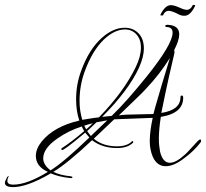

<svg xmlns="http://www.w3.org/2000/svg" viewBox="-161 -654 839 782"><path d="M-114 108Q-141 106 -141 91Q-141 84 -135 74Q-132 65 -125 62Q-131 75 -131 83Q-131 98 -107 98Q-51 98 34 46Q-15 24 -15 -19Q-15 -48 9 -78Q59 -139 162 -163Q149 -201 149 -249Q149 -310 169 -364Q201 -453 254 -500Q300 -541 347 -541Q381 -541 403 -518.5Q425 -496 425 -456Q425 -423 405 -378Q362 -285 255 -178L294 -182Q328 -215 363.5 -255.5Q399 -296 437 -343Q542 -474 542 -521Q542 -543 518 -544Q512 -544 512 -548Q512 -553 522 -553Q569 -551 569 -514Q569 -490 548 -449Q551 -445 549 -436Q540 -399 526.5 -338.5Q513 -278 496 -194Q574 -206 574 -258Q574 -265 580 -265Q583 -265 585 -260Q588 -193 494 -178Q490 -152 488 -130Q486 -108 486 -89Q486 -73 487.5 -60Q489 -47 491 -36Q502 9 531 9Q556 9 593 -25Q600 -31 612 -44.5Q624 -58 643 -78Q651 -86 654 -86Q658 -86 658 -81Q658 -78 656 -74Q642 -56 626 -40.5Q610 -25 591 -11Q548 23 514 23Q466 23 452 -46Q449 -60 449 -79Q449 -119 461 -174Q435 -173 395.5 -171.5Q356 -170 304 -168L221 -89Q258 -58 316 -58Q356 -58 376 -78Q378 -81 381 -78Q383 -75 381 -73Q359 -51 316 -51Q255 -51 214 -83Q113 12 56 46Q85 60 127 64Q134 65 134 68Q134 73 123 71Q77 66 46 52Q-55 111 -114 108ZM174 -166Q188 -168 205 -171Q222 -174 242 -176Q344 -281 392 -381Q413 -425 413 -460Q413 -494 394.5 -514Q376 -534 348 -534Q306 -534 263 -494Q215 -448 184 -363Q163 -306 163 -243Q163 -221 166 -202Q169 -183 174 -166ZM323 -184Q336 -186 354 -187Q372 -188 394 -188Q420 -189 438 -189Q456 -189 464 -190Q470 -214 479 -244Q488 -274 498 -309L531 -418Q490 -352 435 -294Q421 -278 392.5 -251Q364 -224 323 -184ZM209 -100 276 -164 232 -156 194 -120Q198 -115 201.5 -110Q205 -105 209 -100ZM190 -127Q197 -133 203.5 -139Q210 -145 217 -152Q208 -150 199 -147.5Q190 -145 182 -142ZM45 40Q72 23 111.5 -10.5Q151 -44 203 -94Q194 -104 186 -114L179 -108Q102 -43 92 -43Q89 -43 89 -46Q88 -48 90 -50Q129 -75 182 -120Q177 -128 172 -139Q117 -121 73 -90Q15 -50 15 -9Q15 17 45 40ZM586 -590Q575 -590 558 -600Q547 -605 539 -607.5Q531 -610 526 -610Q511 -610 503 -592Q503 -591 499 -591Q491 -591 492 -593Q511 -633 535 -633Q547 -633 568 -624Q589 -614 600 -614Q615 -614 624 -633Q624 -634 627 -634Q634 -634 634 -631Q613 -586 586 -590Z"/></svg>

Font: Passions Conflict
Style: Regular
Weight: 400
Designer: Robert E. Leuschke
Foundry: Robert E. Leuschke
Version: Version 1.010; ttfautohint (v1.8.3)